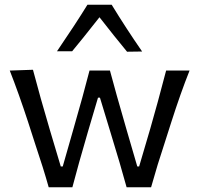

<svg xmlns="http://www.w3.org/2000/svg" viewBox="-20 -796 847 816"><path d="M402.8 -722.7Q323.2 -621.6 286.6 -578.1H222.2Q301.8 -694.8 351.6 -775.9H454.6Q516.1 -675.3 584 -577.1L520 -576.2Q466.8 -640.6 402.8 -722.7ZM686 -496.1H785.6Q747.1 -399.4 708 -276.9L680.2 -189.9Q649.4 -97.7 622.1 0H518.1Q492.7 -93.3 448.7 -236.3L404.8 -380.9H396.5L353.5 -235.4Q312.5 -95.2 287.6 0H187Q164.6 -80.1 127.9 -189L99.6 -276.9Q60.5 -396.5 21.5 -496.1L120.1 -499.5Q151.4 -380.4 192.4 -242.2L238.3 -88.4H246.6L291.5 -245.6Q334 -392.6 360.4 -496.1H447.3Q471.2 -405.8 517.1 -247.6L563.5 -88.4H571.3L618.7 -249.5Q649.4 -355.5 686 -496.1Z"/></svg>

Font: Commissioner Flair
Style: Regular
Weight: 400
Designer: Kostas Bartsokas
Foundry: Kostas Bartsokas
Version: Version 1.000